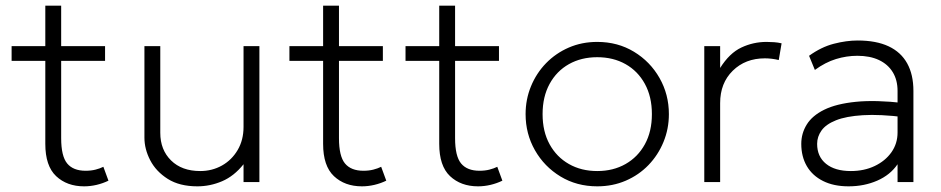

<svg xmlns="http://www.w3.org/2000/svg" viewBox="-20 -643 3324 678"><path d="M277 15Q216.5 15 178.2 -21Q140 -57 140 -135V-623H196V-480H351V-428H196V-155Q196 -91.5 217.2 -65.8Q238.5 -40 282.5 -40Q301.5 -40 317.2 -44Q333 -48 345 -54L363 -5Q343.5 4.5 321.2 9.8Q299 15 277 15ZM21 -428V-480H153V-428Z M677 15Q614 15 572.5 -11.2Q531 -37.5 510.5 -77Q490 -116.5 490 -157V-480H546V-174Q546 -114 584 -76.5Q622 -39 687 -39Q729 -39 763.8 -58.5Q798.5 -78 819.2 -113.2Q840 -148.5 840 -195V-480H896V0H840V-63Q806.5 -21 764.2 -3Q722 15 677 15Z M1258 15Q1197.5 15 1159.2 -21Q1121 -57 1121 -135V-623H1177V-480H1332V-428H1177V-155Q1177 -91.5 1198.2 -65.8Q1219.5 -40 1263.5 -40Q1282.5 -40 1298.2 -44Q1314 -48 1326 -54L1344 -5Q1324.5 4.5 1302.2 9.8Q1280 15 1258 15ZM1002 -428V-480H1134V-428Z M1668 15Q1607.5 15 1569.2 -21Q1531 -57 1531 -135V-623H1587V-480H1742V-428H1587V-155Q1587 -91.5 1608.2 -65.8Q1629.5 -40 1673.5 -40Q1692.5 -40 1708.2 -44Q1724 -48 1736 -54L1754 -5Q1734.5 4.5 1712.2 9.8Q1690 15 1668 15ZM1412 -428V-480H1544V-428Z M2089 15Q2016.5 15 1959.2 -19.8Q1902 -54.5 1869 -112.5Q1836 -170.5 1836 -240Q1836 -292 1855 -338.2Q1874 -384.5 1908.2 -419.8Q1942.5 -455 1988.5 -475Q2034.5 -495 2089 -495Q2161.5 -495 2218.8 -460.2Q2276 -425.5 2309 -367.5Q2342 -309.5 2342 -240Q2342 -188 2323 -141.8Q2304 -95.5 2270 -60.2Q2236 -25 2189.8 -5Q2143.5 15 2089 15ZM2089 -39Q2145.5 -39 2189 -63.8Q2232.5 -88.5 2257.2 -133.5Q2282 -178.5 2282 -240Q2282 -301.5 2257.2 -346.8Q2232.5 -392 2189 -416.5Q2145.5 -441 2089 -441Q2032.5 -441 1989 -416.5Q1945.5 -392 1920.8 -346.8Q1896 -301.5 1896 -240Q1896 -178.5 1920.8 -133.5Q1945.5 -88.5 1989 -63.8Q2032.5 -39 2089 -39Z M2467 0V-480H2523V-403Q2556 -455.5 2598 -475.2Q2640 -495 2687 -495Q2700 -495 2713.8 -494Q2727.5 -493 2740 -490L2730 -431Q2717.5 -434 2705.2 -435.5Q2693 -437 2681 -437Q2612 -437 2567.5 -393.2Q2523 -349.5 2523 -279V0Z M2976.5 15Q2924 15 2886.5 -3.8Q2849 -22.5 2829.2 -56.2Q2809.5 -90 2809.5 -135Q2809.5 -172 2828.8 -203.2Q2848 -234.5 2890.5 -255.5Q2933 -276.5 3002.5 -283.5Q3072 -290.5 3172.5 -279L3175.5 -229Q3087 -240 3027.2 -236.2Q2967.5 -232.5 2932 -218.2Q2896.5 -204 2881 -182.2Q2865.5 -160.5 2865.5 -135Q2865.5 -90 2897 -64.5Q2928.5 -39 2984.5 -39Q3031.5 -39 3068.8 -56.8Q3106 -74.5 3127.8 -105.2Q3149.5 -136 3149.5 -175V-322Q3149.5 -360.5 3132.5 -388.2Q3115.5 -416 3083.8 -431Q3052 -446 3007.5 -446Q2969.5 -446 2932 -434.5Q2894.5 -423 2857.5 -396L2837 -446Q2880 -477 2924.5 -488.5Q2969 -500 3008.5 -500Q3074 -500 3117.8 -479.5Q3161.5 -459 3183.5 -419.2Q3205.5 -379.5 3205.5 -322V0H3149.5V-63Q3123.5 -25 3077.5 -5Q3031.5 15 2976.5 15Z"/></svg>

Font: Geologica Thin Roman Thin
Style: Regular
Weight: 250
Version: Version 1.010;gftools[0.9.28]